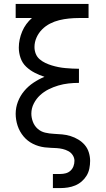

<svg xmlns="http://www.w3.org/2000/svg" viewBox="-20 -755 540 980"><path d="M250 205H288Q307 205 326.5 202Q346 199 364 191.5Q382 184 397 171Q412 158 422 141.5Q432 125 436 105.5Q440 86 440 66Q440 45 433.5 23.5Q427 2 413 -14.5Q399 -31 380 -42.5Q361 -54 340 -60.5Q319 -67 297.5 -69Q276 -71 254 -72Q232 -73 210.5 -78Q189 -83 172.5 -97.5Q156 -112 148 -133Q140 -154 140 -175Q140 -202 152.5 -226.5Q165 -251 184.5 -269Q204 -287 228 -299Q252 -311 277.5 -318.5Q303 -326 329.5 -329Q356 -332 383 -332V-404Q366 -404 348.5 -405Q331 -406 313.5 -407.5Q296 -409 278.5 -412.5Q261 -416 244.5 -421Q228 -426 212 -433.5Q196 -441 182.5 -452.5Q169 -464 162.5 -480.5Q156 -497 156 -515Q156 -540 166.5 -563.5Q177 -587 195 -605Q213 -623 235.5 -634.5Q258 -646 282.5 -652Q307 -658 332.5 -660.5Q358 -663 383 -663H432V-735H60V-663H143Q127 -649 114.5 -632Q102 -615 93.5 -595Q85 -575 80.5 -554Q76 -533 76 -512Q76 -485 85 -459Q94 -433 113.5 -414.5Q133 -396 157.5 -383.5Q182 -371 207 -363Q178 -351 151 -333Q124 -315 103.5 -290.5Q83 -266 71.5 -236Q60 -206 60 -174Q60 -159 62.5 -143.5Q65 -128 70 -113Q75 -98 82.5 -84.5Q90 -71 100 -59Q110 -47 122 -37.5Q134 -28 148 -21Q162 -14 177 -9.5Q192 -5 207.5 -3Q223 -1 238.5 -0.5Q254 0 269.5 1Q285 2 300 5.5Q315 9 329 16.5Q343 24 351.5 37.5Q360 51 360 66Q360 80 355 93.5Q350 107 339.5 116.5Q329 126 315.5 129.5Q302 133 288 133H250Z"/></svg>

Font: Iosevka SS09
Style: Regular
Weight: 400
Monospace: yes
Designer: Belleve Invis
Foundry: Belleve Invis
Version: Version 5.2.1; ttfautohint (v1.8.3)